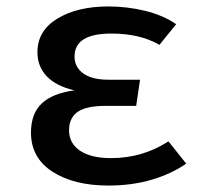

<svg xmlns="http://www.w3.org/2000/svg" viewBox="-20 -562 640 595"><path d="M308 -234Q248 -234 221 -215.5Q194 -197 194 -158Q194 -118 228 -95Q262 -72 324 -72Q422 -72 502 -124L557 -55Q513 -24 451.5 -5.5Q390 13 316 13Q209 13 142.5 -30Q76 -73 76 -151Q76 -210 109.5 -241.5Q143 -273 211 -282Q154 -295 125 -325.5Q96 -356 96 -400Q96 -467 158 -504.5Q220 -542 316 -542Q374 -542 429.5 -528.5Q485 -515 526 -487L474 -423Q414 -458 325 -458Q211 -458 211 -387Q211 -354 238 -334.5Q265 -315 315 -315H414L402 -234Z"/></svg>

Font: Fira Mono Medium
Style: Regular
Weight: 500
Designer: Carrois Corporate & Edenspiekermann AG
Foundry: Carrois Corporate GbR & Edenspiekermann AG
Version: Version 3.206